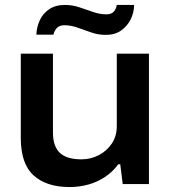

<svg xmlns="http://www.w3.org/2000/svg" viewBox="-20 -744 690 776"><path d="M261 12Q168 12 116 -35Q64 -82 64 -186V-527H194V-209Q194 -178 202 -157Q210 -136 225 -123.5Q240 -111 261.5 -105.5Q283 -100 309 -100Q347 -100 379.5 -117Q412 -134 432 -164Q452 -194 452 -234V-527H582V0H476L466 -80H458Q435 -49 404 -28.5Q373 -8 336.5 2Q300 12 261 12ZM127 -604Q128 -634 140.5 -661.5Q153 -689 178.5 -706.5Q204 -724 242 -724Q273 -724 301 -714.5Q329 -705 356.5 -695.5Q384 -686 410 -686Q429 -686 439 -696Q449 -706 452 -724H522Q522 -694 508.5 -666.5Q495 -639 470 -621Q445 -603 407 -603Q377 -603 348.5 -613Q320 -623 293 -632.5Q266 -642 240 -642Q221 -642 210.5 -631.5Q200 -621 196 -604Z"/></svg>

Font: Archivo SemiExpanded SemiBold
Style: Regular
Weight: 600
Width: 6
Designer: Hector Gatti
Foundry: Omnibus-Type
Version: Version 2.001